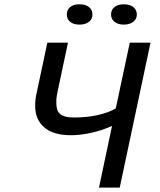

<svg xmlns="http://www.w3.org/2000/svg" viewBox="-20 -857 729 877"><path d="M140.6 0ZM290.5 -662.1 246.1 -453.1Q243.7 -440.4 240 -423.3Q236.3 -406.2 237.3 -384.3Q237.8 -369.1 241.2 -357.2Q244.6 -345.2 253.7 -337.2Q262.7 -329.1 278.3 -324.7Q293.9 -320.3 318.4 -320.3Q378.9 -320.3 428.5 -331.8Q478 -343.3 508.8 -361.8L572.8 -662.1H667.5L526.9 0H432.1L491.7 -281.7Q467.8 -271 442.9 -262.9Q418 -254.9 393.8 -249.8Q369.6 -244.6 347.2 -241.9Q324.7 -239.3 305.7 -239.3Q223.6 -239.3 182.1 -275.1Q140.6 -311 140.6 -373.5Q140.6 -387.2 142.1 -401.9Q143.6 -416.5 147.5 -433.1L196.3 -662.1ZM285.2 -790.5Q285.2 -812.5 300.5 -825Q315.9 -837.4 343.8 -837.4Q370.1 -837.4 386.2 -825Q402.3 -812.5 402.3 -790.5Q402.3 -770 386.2 -757.3Q370.1 -744.6 343.8 -744.6Q315.9 -744.6 300.5 -757.3Q285.2 -770 285.2 -790.5ZM487.3 -790.5Q487.3 -812.5 503.2 -825Q519 -837.4 545.4 -837.4Q572.3 -837.4 588.6 -825Q605 -812.5 605 -790.5Q605 -770 588.6 -757.3Q572.3 -744.6 545.4 -744.6Q519 -744.6 503.2 -757.3Q487.3 -770 487.3 -790.5Z"/></svg>

Font: PT Astra Sans
Style: Italic
Weight: 400
Italic angle: -16°
Designer: A.Korolkova, I. Chaeva
Foundry: ParaType Ltd
Version: Version 1.001; ttfautohint (v1.6)